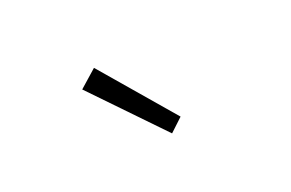

<svg xmlns="http://www.w3.org/2000/svg" viewBox="-43 -962 680 448"><g transform="rotate(-20 297.0 -738.0)"><path d="M325 -635 357 -665 206 -841 163 -803Z"/></g></svg>

Font: Noto Sans CJK KR Light
Style: Regular
Weight: 300
Designer: Ryoko NISHIZUKA (kana & ideographs); Paul D. Hunt (Latin, Greek & Cyrillic); Wenlong ZHANG (bopomofo); Sandoll Communica
Foundry: Adobe Systems Incorporated
Version: Version 1.004;PS 1.004;hotconv 1.0.82;makeotf.lib2.5.63406